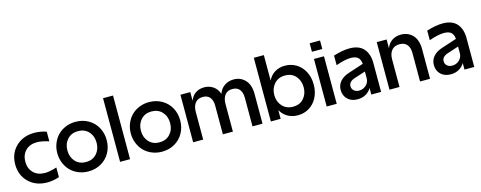

<svg xmlns="http://www.w3.org/2000/svg" viewBox="-31 -1462 5472 2185"><g transform="rotate(-15 2705.0 -369.0)"><path d="M471.2 -434.1Q386.2 -460.9 332 -460.9Q246.1 -460.9 196.5 -410.6Q147 -360.4 147 -279.8Q147 -199.7 196.5 -149.4Q246.1 -99.1 332 -99.1Q355 -99.1 382.1 -103.8Q409.2 -108.4 424.1 -112.5Q439 -116.7 471.2 -126V-12.2Q398.9 12.2 330.1 12.2Q196.8 12.2 112.3 -69.6Q27.8 -151.4 27.8 -279.8Q27.8 -408.2 112.3 -490Q196.8 -571.8 330.1 -571.8Q399.9 -571.8 471.2 -547.9Z M814.5 -571.8Q898.4 -571.8 965.1 -533.4Q1031.7 -495.1 1068.6 -428.5Q1105.5 -361.8 1105.5 -279.8Q1105.5 -197.8 1068.6 -131.1Q1031.7 -64.5 965.1 -26.1Q898.4 12.2 814.5 12.2Q752 12.2 697.5 -10.3Q643.1 -32.7 605 -71.8Q566.9 -110.8 545.2 -164.8Q523.4 -218.8 523.4 -279.8Q523.4 -340.8 545.2 -394.8Q566.9 -448.7 605 -487.8Q643.1 -526.9 697.5 -549.3Q752 -571.8 814.5 -571.8ZM814.5 -98.1Q892.6 -98.1 939.7 -149.7Q986.8 -201.2 986.8 -279.8Q986.8 -358.9 939.7 -410.4Q892.6 -461.9 814.5 -461.9Q737.3 -461.9 689.9 -410.2Q642.6 -358.4 642.6 -279.8Q642.6 -201.2 689.7 -149.7Q736.8 -98.1 814.5 -98.1Z M1188.5 0V-750H1306.2V0Z M1680.7 -571.8Q1764.6 -571.8 1831.3 -533.4Q1897.9 -495.1 1934.8 -428.5Q1971.7 -361.8 1971.7 -279.8Q1971.7 -197.8 1934.8 -131.1Q1897.9 -64.5 1831.3 -26.1Q1764.6 12.2 1680.7 12.2Q1618.2 12.2 1563.7 -10.3Q1509.3 -32.7 1471.2 -71.8Q1433.1 -110.8 1411.4 -164.8Q1389.6 -218.8 1389.6 -279.8Q1389.6 -340.8 1411.4 -394.8Q1433.1 -448.7 1471.2 -487.8Q1509.3 -526.9 1563.7 -549.3Q1618.2 -571.8 1680.7 -571.8ZM1680.7 -98.1Q1758.8 -98.1 1805.9 -149.7Q1853 -201.2 1853 -279.8Q1853 -358.9 1805.9 -410.4Q1758.8 -461.9 1680.7 -461.9Q1603.5 -461.9 1556.2 -410.2Q1508.8 -358.4 1508.8 -279.8Q1508.8 -201.2 1555.9 -149.7Q1603 -98.1 1680.7 -98.1Z M2049.3 -560.1H2165.5V-457Q2186 -513.7 2229.2 -542.7Q2272.5 -571.8 2330.6 -571.8Q2390.1 -571.8 2436 -540.5Q2481.9 -509.3 2502.4 -449.2Q2523.4 -508.8 2570.6 -540.3Q2617.7 -571.8 2677.7 -571.8Q2759.8 -571.8 2813.2 -514.9Q2866.7 -458 2866.7 -352.1V0H2748.5V-337.9Q2748.5 -399.4 2720.5 -434.8Q2692.4 -470.2 2636.7 -470.2Q2578.1 -470.2 2547.9 -431.2Q2517.6 -392.1 2517.6 -327.1V0H2399.4V-337.9Q2399.4 -399.4 2371.3 -434.8Q2343.3 -470.2 2287.6 -470.2Q2229 -470.2 2198.2 -431.2Q2167.5 -392.1 2167.5 -327.1V0H2049.3Z M3254.9 -96.2Q3333.5 -96.2 3379.9 -148.7Q3426.3 -201.2 3426.3 -279.8Q3426.3 -358.4 3379.9 -411.1Q3333.5 -463.9 3254.9 -463.9Q3175.3 -463.9 3127.7 -410.9Q3080.1 -357.9 3080.1 -279.8Q3080.1 -201.7 3127.7 -148.9Q3175.3 -96.2 3254.9 -96.2ZM2964.8 0V-750H3083V-450.2Q3111.8 -509.8 3163.3 -540.8Q3214.8 -571.8 3281.2 -571.8Q3354.5 -571.8 3414.3 -536.1Q3474.1 -500.5 3509.5 -433.3Q3544.9 -366.2 3544.9 -279.8Q3544.9 -193.4 3509.5 -126.2Q3474.1 -59.1 3414.3 -23.4Q3354.5 12.2 3281.2 12.2Q3216.3 12.2 3164.1 -17.1Q3111.8 -46.4 3080.1 -102.1V0Z M3622.6 -560.1H3740.7V0H3622.6ZM3621.6 -645V-745.1H3743.7V-645Z M3824.7 -139.2Q3824.7 -197.8 3861.3 -240Q3897.9 -282.2 3965.3 -304.2L4144.5 -362.8Q4140.1 -415.5 4112.3 -439.2Q4084.5 -462.9 4028.3 -462.9Q3960 -462.9 3853.5 -424.8V-538.1Q3962.9 -571.8 4042.5 -571.8Q4154.3 -571.8 4209 -509.8Q4263.7 -447.8 4263.7 -339.8V0H4148.4V-77.1Q4124 -35.2 4081.8 -11.5Q4039.6 12.2 3986.3 12.2Q3911.6 12.2 3868.2 -30.8Q3824.7 -73.7 3824.7 -139.2ZM3943.4 -151.9Q3943.4 -120.6 3966.6 -99.9Q3989.7 -79.1 4027.3 -79.1Q4074.7 -79.1 4110.1 -111.8Q4145.5 -144.5 4145.5 -194.8V-272L4015.6 -230Q3943.4 -206.5 3943.4 -151.9Z M4362.3 -560.1H4478.5V-456.1Q4499.5 -513.2 4544.2 -542.5Q4588.9 -571.8 4648.4 -571.8Q4689 -571.8 4723.4 -558.1Q4757.8 -544.4 4784.2 -517.8Q4810.5 -491.2 4825.4 -448.7Q4840.3 -406.2 4840.3 -352.1V0H4722.7V-337.9Q4722.7 -398.9 4692.9 -434.6Q4663.1 -470.2 4605.5 -470.2Q4544.4 -470.2 4512.5 -431.2Q4480.5 -392.1 4480.5 -327.1V0H4362.3Z M4922.4 -139.2Q4922.4 -197.8 4959 -240Q4995.6 -282.2 5063 -304.2L5242.2 -362.8Q5237.8 -415.5 5210 -439.2Q5182.1 -462.9 5126 -462.9Q5057.6 -462.9 4951.2 -424.8V-538.1Q5060.5 -571.8 5140.1 -571.8Q5252 -571.8 5306.6 -509.8Q5361.3 -447.8 5361.3 -339.8V0H5246.1V-77.1Q5221.7 -35.2 5179.4 -11.5Q5137.2 12.2 5084 12.2Q5009.3 12.2 4965.8 -30.8Q4922.4 -73.7 4922.4 -139.2ZM5041 -151.9Q5041 -120.6 5064.2 -99.9Q5087.4 -79.1 5125 -79.1Q5172.4 -79.1 5207.8 -111.8Q5243.2 -144.5 5243.2 -194.8V-272L5113.3 -230Q5041 -206.5 5041 -151.9Z"/></g></svg>

Font: TASA Explorer SemiBold
Style: Regular
Weight: 600
Designer: Weizhong Zhang
Foundry: Local Remote
Version: Version 1.000;Glyphs 3.1.2 (3151)